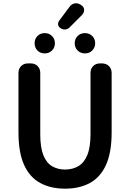

<svg xmlns="http://www.w3.org/2000/svg" viewBox="-20 -1120 780 1154"><path d="M371 14Q285 14 222 -20Q159 -54 125 -128.5Q91 -203 91 -324V-681Q91 -707 107 -723Q123 -739 149 -739H164Q190 -739 206 -723Q222 -707 222 -681V-314Q222 -234 240.5 -187.5Q259 -141 293 -121Q327 -101 371 -101Q416 -101 450.5 -121Q485 -141 504.5 -187.5Q524 -234 524 -314V-681Q524 -707 540 -723Q556 -739 582 -739H592Q618 -739 634.5 -723Q651 -707 651 -681V-324Q651 -203 617 -128.5Q583 -54 520 -20Q457 14 371 14ZM249 -799Q222 -799 205 -816.5Q188 -834 188 -860Q188 -886 205 -903.5Q222 -921 249 -921Q275 -921 292.5 -903.5Q310 -886 310 -860Q310 -834 292.5 -816.5Q275 -799 249 -799ZM398 -955Q388 -945 373.5 -943Q359 -941 345 -950Q332 -958 329.5 -970.5Q327 -983 336 -996L397 -1078Q410 -1096 428.5 -1099.5Q447 -1103 466 -1091Q484 -1080 485.5 -1063Q487 -1046 473 -1030ZM491 -799Q464 -799 446.5 -816.5Q429 -834 429 -860Q429 -886 446.5 -903.5Q464 -921 491 -921Q517 -921 534.5 -903.5Q552 -886 552 -860Q552 -834 534.5 -816.5Q517 -799 491 -799Z"/></svg>

Font: Chiron GoRound TC SB
Style: Regular
Weight: 500
Designer: Ryoko NISHIZUKA 西塚涼子 (kana, bopomofo & ideographs); Paul D. Hunt (Latin, Greek & Cyrillic); Sandoll Communications 산돌커뮤니
Foundry: Adobe
Version: Version 1.000;hotconv 1.1.1;makeotfexe 2.6.0